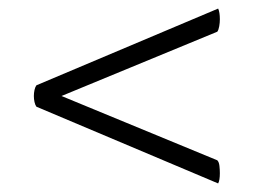

<svg xmlns="http://www.w3.org/2000/svg" viewBox="-20 -513 612 448"><path d="M489 -85Q493 -92 493 -109Q493 -117 492 -126Q491 -135 487 -139L92 -302V-276L487 -439Q490 -443 491.5 -451.5Q493 -460 493 -468Q493 -476 492 -482.5Q491 -489 489 -493L65 -314Q62 -310 60.5 -303Q59 -296 59 -289Q59 -282 60.5 -275Q62 -268 65 -264Z"/></svg>

Font: Petrona
Style: Regular
Weight: 400
Designer: Ringo R. Seeber
Foundry: Ringo R. Seeber
Version: Version 2.001; ttfautohint (v1.8.3)